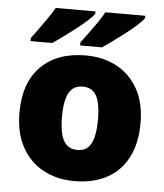

<svg xmlns="http://www.w3.org/2000/svg" viewBox="-54 -814 746 872"><g transform="rotate(5 318.5 -378.0)"><path d="M594 -278Q594 -186 560.5 -121.5Q527 -57 465 -23.5Q403 10 317 10Q237 10 175 -23.5Q113 -57 77.5 -121.5Q42 -186 42 -278Q42 -415 116 -489Q190 -563 320 -563Q400 -563 461.5 -530Q523 -497 558.5 -433.5Q594 -370 594 -278ZM236 -278Q236 -231 244 -198Q252 -165 270.5 -148.5Q289 -132 319 -132Q349 -132 366.5 -148.5Q384 -165 392 -198Q400 -231 400 -278Q400 -325 392 -357Q384 -389 366 -405Q348 -421 318 -421Q275 -421 255.5 -385Q236 -349 236 -278ZM573 -756Q565 -743 543 -723Q521 -703 492.5 -681Q464 -659 436.5 -639Q409 -619 389 -606H290V-620Q304 -639 323 -664.5Q342 -690 360.5 -717Q379 -744 391 -766H573ZM346 -756Q338 -743 316 -723Q294 -703 265.5 -681Q237 -659 209.5 -639Q182 -619 163 -606H64V-620Q78 -639 96.5 -664.5Q115 -690 133.5 -717Q152 -744 165 -766H346Z"/></g></svg>

Font: Noto Sans Cham Black
Style: Regular
Weight: 900
Version: Version 2.002